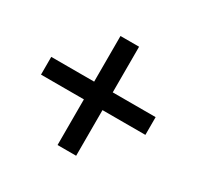

<svg xmlns="http://www.w3.org/2000/svg" viewBox="-118 -764 806 787"><g transform="rotate(30 285.0 -371.0)"><path d="M241 -113H329V-329H532V-413H329V-629H241V-413H38V-329H241Z"/></g></svg>

Font: Noto Sans Japanese Medium
Style: Regular
Weight: 500
Designer: Ryoko NISHIZUKA (kana & ideographs); Paul D. Hunt (Latin, Greek & Cyrillic); Wenlong ZHANG (bopomofo); Sandoll Communica
Foundry: Adobe Systems Incorporated
Version: Version 1.000;PS 1;hotconv 1.0.78;makeotf.lib2.5.61930